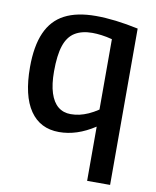

<svg xmlns="http://www.w3.org/2000/svg" viewBox="-85 -614 721 889"><g transform="rotate(10 275.5 -169.5)"><path d="M494 -525V210H386V-45Q343 -17 301.5 -3.5Q260 10 218 10Q129 10 81.5 -59.5Q34 -129 34 -263Q34 -362 62 -425.5Q90 -489 147.5 -519Q205 -549 294 -549Q338 -549 388 -543Q438 -537 494 -525ZM385 -456Q358 -463 334.5 -466Q311 -469 291 -469Q242 -469 209.5 -449Q177 -429 162 -384Q147 -339 147 -263Q147 -202 160 -161.5Q173 -121 197.5 -101Q222 -81 257 -81Q278 -81 298 -85.5Q318 -90 339.5 -99.5Q361 -109 385 -125Z"/></g></svg>

Font: Georama ExtraCondensed Thin Medium
Style: Regular
Weight: 500
Version: Version 1.001